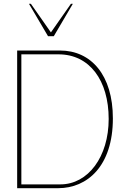

<svg xmlns="http://www.w3.org/2000/svg" viewBox="-20 -987 662 1007"><path d="M287 -702C450 -702 550 -565 550 -363C550 -165 442 -20 297 -20H92V-702ZM285 0C438 0 572 -116 572 -366C572 -593 458 -722 295 -722H70V0ZM262 -797 362 -967H352L247 -817L142 -967H132L232 -797Z"/></svg>

Font: Perun Thin
Style: Regular
Weight: 100
Foundry: Copyright (c) Stefan Peev, Context Ltd, 2016
Version: Version 1.089